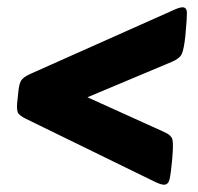

<svg xmlns="http://www.w3.org/2000/svg" viewBox="-20 -508 543 527"><path d="M481 -488Q493 -488 493 -472Q493 -456 490 -424L489 -412Q485 -373 479 -360Q473 -347 451 -338L220 -241L430 -146Q451 -137 453.5 -124Q456 -111 453 -76L452 -64Q449 -32 445.5 -16.5Q442 -1 430 -1Q421 -1 401 -11L51 -182Q32 -191 28.5 -200.5Q25 -210 28 -234L30 -253Q32 -276 37.5 -286Q43 -296 63 -305L451 -478Q472 -488 481 -488Z"/></svg>

Font: Asap Semi Condensed Semi Condensed Black
Style: Italic
Weight: 900
Width: 4
Italic angle: -6°
Designer: Pablo Cosgaya
Foundry: Omnibus-Type
Version: Version 3.001; ttfautohint (v1.8.4.7-5d5b)